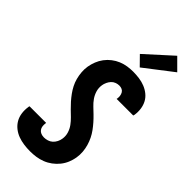

<svg xmlns="http://www.w3.org/2000/svg" viewBox="-308 -1048 1115 1115"><g transform="rotate(45 250.0 -490.5)"><path d="M206 8Q180 8 154.5 4.5Q129 1 106 -7.5Q83 -16 63.5 -31.5Q44 -47 32 -68Q20 -89 16.5 -114.5Q13 -140 17 -166Q17 -168 17.5 -170.5Q18 -173 19 -175H155Q155 -174 155 -173Q155 -172 155 -171Q153 -159 154.5 -146.5Q156 -134 163 -124.5Q170 -115 181.5 -110.5Q193 -106 206 -106Q220 -106 234.5 -110.5Q249 -115 260 -125Q271 -135 278 -149Q285 -163 287 -177Q291 -201 284 -224Q277 -247 263.5 -265.5Q250 -284 233.5 -300Q217 -316 201 -331.5Q185 -347 170 -364Q155 -381 141.5 -399.5Q128 -418 117.5 -438.5Q107 -459 101 -481.5Q95 -504 93 -528.5Q91 -553 95 -577Q99 -600 108 -623Q117 -646 132 -666Q147 -686 167 -701.5Q187 -717 210 -726.5Q233 -736 256.5 -739.5Q280 -743 303 -743Q328 -743 353 -739.5Q378 -736 400.5 -727Q423 -718 441.5 -703Q460 -688 471 -667.5Q482 -647 485.5 -622Q489 -597 485 -571Q484 -569 483.5 -567Q483 -565 483 -563H346Q346 -564 346.5 -564.5Q347 -565 347 -566Q349 -578 347.5 -589.5Q346 -601 340.5 -610.5Q335 -620 325 -624.5Q315 -629 303 -629Q290 -629 276.5 -624Q263 -619 253.5 -608.5Q244 -598 238 -585Q232 -572 230 -559Q226 -534 233 -511Q240 -488 253 -469.5Q266 -451 282.5 -435.5Q299 -420 315.5 -404Q332 -388 347 -371Q362 -354 375.5 -335.5Q389 -317 399 -296.5Q409 -276 415.5 -253.5Q422 -231 424 -207Q426 -183 422 -158Q418 -134 408.5 -111Q399 -88 383 -68Q367 -48 346 -32.5Q325 -17 301.5 -8Q278 1 254 4.5Q230 8 206 8ZM312 -787 257 -843 418 -989 486 -921Z"/></g></svg>

Font: Iosevka SS04 Heavy Oblique
Style: Regular
Weight: 900
Italic angle: -9°
Monospace: yes
Designer: Belleve Invis
Foundry: Belleve Invis
Version: Version 19.0.0; ttfautohint (v1.8.4)